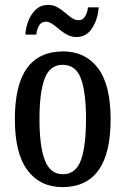

<svg xmlns="http://www.w3.org/2000/svg" viewBox="-20 -758 515 788"><path d="M236 10Q145 10 93 -59Q41 -128 41 -269Q41 -410 91 -478.5Q141 -547 239 -547Q330 -547 382 -478.5Q434 -410 434 -269Q434 -128 384 -59Q334 10 236 10ZM238 -43Q291 -43 312 -100.5Q333 -158 333 -269Q333 -380 312 -436Q291 -492 237 -492Q185 -492 163.5 -436Q142 -380 142 -269Q142 -158 164 -100.5Q186 -43 238 -43ZM294 -606Q273 -606 255.5 -615.5Q238 -625 223.5 -637.5Q209 -650 195 -659.5Q181 -669 168 -669Q149 -669 140 -652.5Q131 -636 129 -616H84Q86 -647 97.5 -675Q109 -703 129 -720.5Q149 -738 178 -738Q198 -738 215 -728.5Q232 -719 246.5 -706.5Q261 -694 274.5 -684.5Q288 -675 302 -675Q320 -675 329.5 -691Q339 -707 341 -728H385Q382 -680 358.5 -643Q335 -606 294 -606Z"/></svg>

Font: Noto Serif Hebrew ExtraCondensed Medium
Style: Regular
Weight: 500
Width: 2
Designer: Monotype Design Team
Foundry: Monotype Imaging Inc.
Version: Version 2.004; ttfautohint (v1.8.4.7-5d5b)